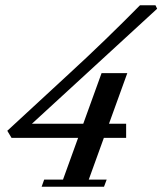

<svg xmlns="http://www.w3.org/2000/svg" viewBox="-20 -712 619 732"><path d="M138.7 0 148.4 -27.3H220.2L277.8 -186.5H23.9L7.8 -213.4L248 -435.1Q379.9 -556.2 513.7 -691.9H572.8L579.1 -678.7L101.6 -240.2H297.4L367.2 -433.1H465.3L395.5 -240.2H460.9V-186.5H376L318.4 -27.3H386.7L376.5 0Z"/></svg>

Font: Elstob SemiBold
Style: Italic
Weight: 600
Italic angle: -20°
Designer: Peter S. Baker
Version: Version 1.015